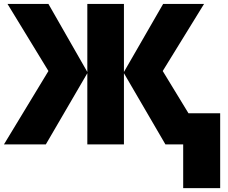

<svg xmlns="http://www.w3.org/2000/svg" viewBox="-24 -734 1157 976"><path d="M222.2 -373 14.2 -713.9H222.2L419.9 -368.2V-713.9H606V-368.2L805.2 -713.9H1013.2L803.2 -373L934.1 -158.2H1095.2V222.2H907.2V0H816.9L606 -361.8V0H419.9V-361.8L209 0H-3.9Z"/></svg>

Font: Open Sans ExtBd
Style: Bold
Weight: 800
Foundry: Ascender Corporation
Version: Version 1.10